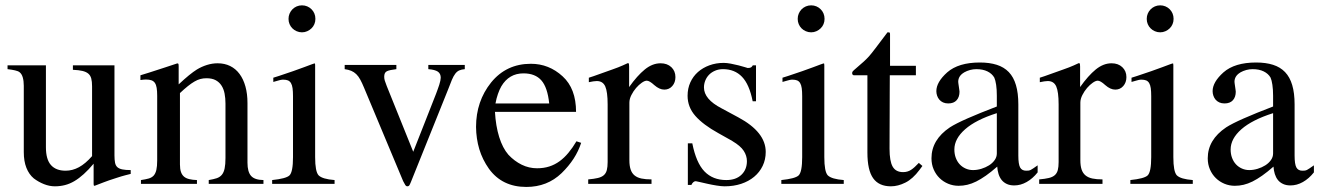

<svg xmlns="http://www.w3.org/2000/svg" viewBox="-20 -702 5038 733"><path d="M155.3 -452.6V-140.1Q155.3 -93.3 174.6 -71.8Q193.8 -50.3 230.5 -50.3Q256.8 -50.3 281.5 -63.7Q306.2 -77.1 331.5 -106V-372.6Q331.5 -390.6 328.4 -402.3Q325.2 -414.1 317.1 -420.9Q309.1 -427.7 294.9 -431.2Q280.8 -434.6 258.3 -435.5V-452.6H417V-108.9Q417 -91.8 419.2 -80.8Q421.4 -69.8 428.2 -63.7Q435.1 -57.6 447.3 -55.2Q459.5 -52.7 479 -52.7V-38.1Q465.3 -34.7 457.8 -32.7Q450.2 -30.8 443.1 -28.6Q436 -26.4 426 -23.2Q416 -20 397 -13.7Q390.6 -11.7 376.7 -6.3Q362.8 -1 341.3 7.3Q338.4 7.3 337.9 5.1Q337.4 2.9 337.4 -0.5V-77.1Q317.9 -53.7 299.8 -37.4Q281.7 -21 263.9 -10.5Q246.1 0 227.8 4.6Q209.5 9.3 189.5 9.3Q168.9 9.3 147.9 1Q127 -7.3 108.9 -21Q90.8 -36.1 80.8 -61.3Q70.8 -86.4 70.8 -121.6V-374.5Q70.8 -393.1 66.9 -406.5Q63 -419.9 54.7 -426.3Q49.3 -430.7 37.6 -433.3Q25.9 -436 8.8 -438V-452.6Z M518.1 -14.6Q535.6 -17.1 547.6 -20.5Q559.6 -23.9 566.7 -31.7Q573.7 -39.6 576.9 -53.2Q580.1 -66.9 580.1 -89.4V-336.4Q580.1 -354.5 578.1 -366.5Q576.2 -378.4 571.3 -385.5Q566.4 -392.6 558.1 -395.5Q549.8 -398.4 537.1 -398.4Q532.2 -398.4 527.6 -397.9Q522.9 -397.5 516.1 -396.5V-414.6Q525.9 -417.5 549.8 -425Q573.7 -432.6 610.8 -444.8L656.7 -460Q660.6 -460 661.4 -457.5Q662.1 -455.1 662.1 -450.2V-379.9Q684.1 -400.4 701.4 -414.6Q718.8 -428.7 731.4 -436.5Q750 -447.8 770.3 -454.1Q790.5 -460.4 811 -460.4Q837.4 -460.4 858.6 -450Q879.9 -439.5 894.5 -419.7Q909.2 -399.9 917 -371.8Q924.8 -343.8 924.8 -308.6V-81.1Q924.8 -45.9 938.5 -30.5Q952.1 -15.1 985.8 -14.6V0H776.9V-14.6Q795.4 -17.6 807.6 -21.7Q819.8 -25.9 827.1 -34.9Q834.5 -43.9 837.6 -59.1Q840.8 -74.2 840.8 -98.6V-306.6Q840.8 -327.1 837.4 -344.7Q834 -362.3 825.7 -375.2Q817.4 -388.2 803.5 -395.8Q789.6 -403.3 768.1 -403.3Q755.9 -403.3 744.9 -400.4Q733.9 -397.5 722.2 -390.6Q710.4 -383.8 697 -373Q683.6 -362.3 667 -346.7V-74.2Q667 -56.6 670.9 -45.4Q674.8 -34.2 682.6 -27.6Q690.4 -21 702.9 -18.1Q715.3 -15.1 731.9 -14.6V0H518.1Z M1132.8 -681.6Q1143.6 -681.6 1152.8 -677.7Q1162.1 -673.8 1169.2 -666.7Q1176.3 -659.7 1180.2 -650.4Q1184.1 -641.1 1184.1 -629.9Q1184.1 -619.1 1180.2 -609.9Q1176.3 -600.6 1169.2 -593.8Q1162.1 -586.9 1152.8 -582.8Q1143.6 -578.6 1132.8 -578.6Q1122.1 -578.6 1112.5 -582.8Q1103 -586.9 1096.2 -593.8Q1089.4 -600.6 1085.4 -609.9Q1081.5 -619.1 1081.5 -629.9Q1081.5 -640.6 1085.4 -649.9Q1089.4 -659.2 1096.2 -666.3Q1103 -673.3 1112.5 -677.5Q1122.1 -681.6 1132.8 -681.6ZM1019 -14.6Q1071.8 -20 1085 -32.2Q1098.6 -45.4 1098.6 -102.1V-334.5Q1098.6 -353 1096.9 -365.2Q1095.2 -377.4 1090.8 -384.8Q1086.4 -392.1 1079.3 -395Q1072.3 -397.9 1061.5 -397.9Q1059.1 -397.9 1056.6 -397.7Q1054.2 -397.5 1050.5 -396.7Q1046.9 -396 1040.5 -394Q1034.2 -392.1 1023.4 -389.2V-405.3L1044.9 -412.1Q1074.7 -421.9 1099.1 -430.4Q1123.5 -439 1141.1 -445.6Q1158.7 -452.1 1169.2 -456.1Q1179.7 -460 1182.1 -460Q1182.6 -458 1182.9 -456.3Q1183.1 -454.6 1183.1 -452.1V-102.1Q1183.1 -46.9 1196.3 -32.7Q1210.9 -18.1 1257.3 -14.6V0H1019Z M1493.2 -454.1V-438Q1467.8 -435.1 1457.3 -430.2Q1446.8 -425.3 1446.8 -409.2Q1446.8 -401.4 1449 -394.3Q1451.2 -387.2 1456.5 -373.5L1557.6 -122.6Q1579.6 -178.2 1601.3 -233.4Q1623 -288.6 1645 -344.7Q1647.9 -352.5 1651.1 -361.3Q1654.3 -370.1 1657 -378.4Q1659.7 -386.7 1661.1 -393.8Q1662.6 -400.9 1662.6 -405.3Q1662.6 -420.9 1651.6 -428.5Q1640.6 -436 1615.2 -438V-454.1H1754.4V-438Q1742.2 -437 1733.6 -433.3Q1725.1 -429.7 1718.3 -420.9Q1711.4 -412.1 1705.1 -397Q1698.7 -381.8 1689.9 -358.4L1548.8 -7.3Q1544.9 2.4 1542.5 5.9Q1540 9.3 1535.2 9.3Q1530.3 9.3 1526.9 3.7Q1523.4 -2 1519 -10.7L1369.6 -367.7Q1362.3 -385.3 1355.5 -397.9Q1348.6 -410.6 1340.1 -418.9Q1331.5 -427.2 1321 -431.6Q1310.5 -436 1295.9 -438V-454.1Z M1894 -372.6Q1886.7 -359.9 1880.9 -343Q1875 -326.2 1871.6 -307.1H2076.7Q2070.3 -368.2 2046.9 -395Q2023.4 -421.9 1978.5 -421.9Q1923.3 -421.9 1894 -372.6ZM1869.6 -274.9Q1872.6 -221.2 1885.7 -179Q1898.9 -136.7 1920.9 -111.3Q1943.8 -86.9 1971.7 -73.2Q1999.5 -59.6 2030.3 -59.6Q2055.7 -59.6 2076.9 -66.4Q2098.1 -73.2 2116.2 -86.4Q2134.3 -99.6 2150.1 -118.7Q2166 -137.7 2180.7 -162.6L2198.7 -156.7Q2178.7 -94.2 2124 -41Q2069.3 11.7 1989.3 11.7Q1897 11.7 1846.7 -57.6Q1821.8 -92.8 1809.8 -132.6Q1797.9 -172.4 1797.4 -217.3Q1797.4 -315.4 1855 -387.2Q1913.1 -458.5 2006.8 -458.5Q2075.7 -458.5 2127.9 -410.6Q2179.2 -363.8 2179.2 -274.9Z M2225.6 -17.1Q2248 -19 2262.5 -22.5Q2276.9 -25.9 2285.2 -33.2Q2293.5 -40.5 2296.6 -52.5Q2299.8 -64.5 2299.8 -83.5V-303.2Q2299.8 -351.1 2290.8 -371.8Q2281.7 -392.6 2258.3 -392.6Q2252.9 -392.6 2244.9 -391.4Q2236.8 -390.1 2228 -388.2V-405.3Q2237.3 -408.2 2246.6 -411.4Q2255.9 -414.6 2265.1 -418L2285.6 -425.3Q2306.2 -432.6 2318.4 -437Q2330.6 -441.4 2339.6 -444.8Q2348.6 -448.2 2356.7 -451.9Q2364.7 -455.6 2376.5 -460.9Q2380.4 -460.9 2381.1 -458.5Q2381.8 -456.1 2381.8 -447.8V-369.6Q2412.6 -413.1 2441.7 -436.8Q2470.7 -460.4 2502 -460.4Q2527.3 -460.4 2543 -445.6Q2558.6 -430.7 2558.6 -407.7Q2558.6 -387.2 2546.6 -373.5Q2534.7 -359.9 2516.1 -359.9Q2497.6 -359.9 2478 -377Q2459.5 -394 2449.2 -394Q2441.4 -394 2430.2 -386.2Q2418.9 -378.4 2408.4 -366.2Q2397.9 -354 2390.4 -339.1Q2382.8 -324.2 2382.8 -310.1V-90.3Q2382.8 -69.3 2387.5 -55.2Q2392.1 -41 2402.3 -32.5Q2412.6 -23.9 2428.7 -20.5Q2444.8 -17.1 2467.3 -17.1V0H2225.6Z M2606 -154.8H2623Q2637.7 -80.6 2669.4 -47.6Q2701.2 -14.6 2752.9 -14.6Q2789.6 -14.6 2810.5 -34.7Q2831.5 -54.7 2831.5 -86.9Q2831.5 -107.4 2819.3 -126.2Q2807.1 -145 2776.4 -163.1H2776.9L2722.2 -193.8Q2664.6 -225.6 2634.8 -259.3Q2605 -293 2605 -336.4Q2605 -364.3 2615.5 -387.5Q2626 -410.6 2644.5 -427Q2663.1 -443.4 2688.2 -452.6Q2713.4 -461.9 2742.7 -461.9Q2754.4 -461.9 2770 -459Q2785.6 -456.1 2799.8 -452.4Q2814 -448.7 2824 -445.6Q2834 -442.4 2834.5 -442.4Q2843.3 -442.4 2847.2 -444.8Q2851.1 -447.3 2854 -452.6H2866.2V-315.4H2853.5Q2840.8 -379.9 2812.7 -408.9Q2784.7 -438 2740.2 -438Q2723.6 -438 2710 -432.1Q2696.3 -426.3 2687 -416.7Q2677.7 -407.2 2672.6 -394.5Q2667.5 -381.8 2667.5 -368.2Q2667.5 -323.2 2734.4 -288.6L2798.8 -253.9Q2903.3 -197.8 2903.3 -122.1Q2903.3 -92.8 2891.6 -68.6Q2879.9 -44.4 2859.1 -27.1Q2838.4 -9.8 2809.6 -0.2Q2780.8 9.3 2746.6 9.3Q2733.9 9.3 2715.6 6.3Q2697.3 3.4 2680.2 -0.5Q2663.1 -4.4 2650.4 -7.3Q2637.7 -10.3 2636.2 -10.3Q2630.9 -10.3 2626.5 -6.1Q2622.1 -2 2619.6 3.9H2606Z M3076.7 -681.6Q3087.4 -681.6 3096.7 -677.7Q3106 -673.8 3113 -666.7Q3120.1 -659.7 3124 -650.4Q3127.9 -641.1 3127.9 -629.9Q3127.9 -619.1 3124 -609.9Q3120.1 -600.6 3113 -593.8Q3106 -586.9 3096.7 -582.8Q3087.4 -578.6 3076.7 -578.6Q3065.9 -578.6 3056.4 -582.8Q3046.9 -586.9 3040 -593.8Q3033.2 -600.6 3029.3 -609.9Q3025.4 -619.1 3025.4 -629.9Q3025.4 -640.6 3029.3 -649.9Q3033.2 -659.2 3040 -666.3Q3046.9 -673.3 3056.4 -677.5Q3065.9 -681.6 3076.7 -681.6ZM2962.9 -14.6Q3015.6 -20 3028.8 -32.2Q3042.5 -45.4 3042.5 -102.1V-334.5Q3042.5 -353 3040.8 -365.2Q3039.1 -377.4 3034.7 -384.8Q3030.3 -392.1 3023.2 -395Q3016.1 -397.9 3005.4 -397.9Q3002.9 -397.9 3000.5 -397.7Q2998 -397.5 2994.4 -396.7Q2990.7 -396 2984.4 -394Q2978 -392.1 2967.3 -389.2V-405.3L2988.8 -412.1Q3018.6 -421.9 3043 -430.4Q3067.4 -439 3085 -445.6Q3102.5 -452.1 3113 -456.1Q3123.5 -460 3126 -460Q3126.5 -458 3126.7 -456.3Q3127 -454.6 3127 -452.1V-102.1Q3127 -46.9 3140.1 -32.7Q3154.8 -18.1 3201.2 -14.6V0H2962.9Z M3476.6 -450.7V-414.6H3377Q3377 -385.3 3376.7 -348.6Q3376.5 -312 3376.5 -274.2Q3376.5 -236.3 3376.2 -200Q3376 -163.6 3376 -134.3Q3376 -86.9 3387.9 -65.9Q3399.9 -44.9 3427.7 -44.9Q3444.8 -44.9 3458 -53.5Q3471.2 -62 3487.8 -80.1L3501.5 -68.4L3490.2 -53.2Q3464.8 -19 3436.5 -4.9Q3408.2 9.3 3381.3 9.3Q3335.4 9.3 3313.5 -21.5Q3291.5 -52.2 3291.5 -119.6V-414.6H3238.8Q3235.8 -416 3234.6 -417.5Q3233.4 -418.9 3233.4 -421.9Q3233.4 -424.3 3233.6 -426Q3233.9 -427.7 3235.6 -429.7Q3237.3 -431.6 3240.5 -434.6Q3243.7 -437.5 3249.5 -442.4Q3282.2 -469.7 3297.9 -487.3Q3305.7 -496.1 3323 -518.8Q3340.3 -541.5 3368.2 -578.6Q3375 -578.6 3376.5 -577.6Q3377.9 -576.7 3377.9 -569.8V-450.7Z M3785.6 -270Q3705.6 -244.6 3664.6 -208.5Q3623.5 -172.4 3623.5 -131.3Q3623.5 -113.8 3628.9 -99.4Q3634.3 -85 3643.8 -74.7Q3653.3 -64.5 3666.5 -58.6Q3679.7 -52.7 3694.8 -52.7Q3710.4 -52.7 3726.6 -57.6Q3742.7 -62.5 3755.9 -70.8Q3769 -79.1 3777.3 -90.8Q3785.6 -102.5 3785.6 -116.2ZM3606.4 -215.8Q3628.4 -230 3673.8 -250Q3719.2 -270 3785.6 -295.4V-336.4Q3785.6 -360.4 3783 -378.2Q3780.3 -396 3775.9 -405.8Q3767.1 -420.9 3749.8 -429.4Q3732.4 -438 3707.5 -438Q3683.1 -438 3660.2 -425.3H3660.6Q3638.2 -412.1 3638.2 -389.6Q3638.2 -388.2 3638.9 -382.8Q3639.6 -377.4 3640.6 -371.1Q3641.6 -364.7 3642.3 -359.1Q3643.1 -353.5 3643.1 -352.1Q3643.1 -331.5 3632.1 -319.3Q3621.1 -307.1 3600.1 -307.1Q3588.9 -307.1 3580.3 -311Q3571.8 -314.9 3566.2 -321.5Q3560.5 -328.1 3557.6 -336.7Q3554.7 -345.2 3554.7 -354Q3554.7 -388.7 3596.2 -425.8Q3639.2 -463.4 3720.7 -463.4Q3757.8 -463.4 3785.4 -454.6Q3813 -445.8 3831.3 -426.8Q3849.6 -407.7 3858.6 -377.2Q3867.7 -346.7 3867.7 -303.2V-107.9Q3867.7 -75.2 3874.5 -62.7Q3881.3 -50.3 3897.5 -50.3Q3903.3 -50.3 3907 -50.8Q3910.6 -51.3 3914.8 -53.2Q3918.9 -55.2 3924.8 -59.3Q3930.7 -63.5 3941.4 -70.8V-43.9Q3922.4 -20 3899.4 -7.1Q3876.5 5.9 3852.1 5.9Q3835.4 5.9 3823.5 0.2Q3811.5 -5.4 3804 -14.9Q3796.4 -24.4 3792.2 -37.6Q3788.1 -50.8 3787.1 -65.9Q3763.7 -45.4 3743.9 -31.5Q3724.1 -17.6 3706.8 -9Q3689.5 -0.5 3673.1 3.4Q3656.7 7.3 3639.6 7.3Q3618.7 7.3 3599.9 -0.5Q3581.1 -8.3 3566.9 -22.2Q3552.7 -36.1 3544.4 -55.4Q3536.1 -74.7 3536.1 -97.7Q3536.1 -168.5 3606.4 -215.8Z M3947.3 -17.1Q3969.7 -19 3984.1 -22.5Q3998.5 -25.9 4006.8 -33.2Q4015.1 -40.5 4018.3 -52.5Q4021.5 -64.5 4021.5 -83.5V-303.2Q4021.5 -351.1 4012.5 -371.8Q4003.4 -392.6 3980 -392.6Q3974.6 -392.6 3966.6 -391.4Q3958.5 -390.1 3949.7 -388.2V-405.3Q3959 -408.2 3968.3 -411.4Q3977.5 -414.6 3986.8 -418L4007.3 -425.3Q4027.8 -432.6 4040 -437Q4052.2 -441.4 4061.3 -444.8Q4070.3 -448.2 4078.4 -451.9Q4086.4 -455.6 4098.1 -460.9Q4102.1 -460.9 4102.8 -458.5Q4103.5 -456.1 4103.5 -447.8V-369.6Q4134.3 -413.1 4163.3 -436.8Q4192.4 -460.4 4223.6 -460.4Q4249 -460.4 4264.6 -445.6Q4280.3 -430.7 4280.3 -407.7Q4280.3 -387.2 4268.3 -373.5Q4256.3 -359.9 4237.8 -359.9Q4219.2 -359.9 4199.7 -377Q4181.2 -394 4170.9 -394Q4163.1 -394 4151.9 -386.2Q4140.6 -378.4 4130.1 -366.2Q4119.6 -354 4112.1 -339.1Q4104.5 -324.2 4104.5 -310.1V-90.3Q4104.5 -69.3 4109.1 -55.2Q4113.8 -41 4124 -32.5Q4134.3 -23.9 4150.4 -20.5Q4166.5 -17.1 4189 -17.1V0H3947.3Z M4409.2 -681.6Q4419.9 -681.6 4429.2 -677.7Q4438.5 -673.8 4445.6 -666.7Q4452.6 -659.7 4456.5 -650.4Q4460.4 -641.1 4460.4 -629.9Q4460.4 -619.1 4456.5 -609.9Q4452.6 -600.6 4445.6 -593.8Q4438.5 -586.9 4429.2 -582.8Q4419.9 -578.6 4409.2 -578.6Q4398.4 -578.6 4388.9 -582.8Q4379.4 -586.9 4372.6 -593.8Q4365.7 -600.6 4361.8 -609.9Q4357.9 -619.1 4357.9 -629.9Q4357.9 -640.6 4361.8 -649.9Q4365.7 -659.2 4372.6 -666.3Q4379.4 -673.3 4388.9 -677.5Q4398.4 -681.6 4409.2 -681.6ZM4295.4 -14.6Q4348.1 -20 4361.3 -32.2Q4375 -45.4 4375 -102.1V-334.5Q4375 -353 4373.3 -365.2Q4371.6 -377.4 4367.2 -384.8Q4362.8 -392.1 4355.7 -395Q4348.6 -397.9 4337.9 -397.9Q4335.4 -397.9 4333 -397.7Q4330.6 -397.5 4326.9 -396.7Q4323.2 -396 4316.9 -394Q4310.5 -392.1 4299.8 -389.2V-405.3L4321.3 -412.1Q4351.1 -421.9 4375.5 -430.4Q4399.9 -439 4417.5 -445.6Q4435.1 -452.1 4445.6 -456.1Q4456.1 -460 4458.5 -460Q4459 -458 4459.2 -456.3Q4459.5 -454.6 4459.5 -452.1V-102.1Q4459.5 -46.9 4472.7 -32.7Q4487.3 -18.1 4533.7 -14.6V0H4295.4Z M4840.3 -270Q4760.3 -244.6 4719.2 -208.5Q4678.2 -172.4 4678.2 -131.3Q4678.2 -113.8 4683.6 -99.4Q4689 -85 4698.5 -74.7Q4708 -64.5 4721.2 -58.6Q4734.4 -52.7 4749.5 -52.7Q4765.1 -52.7 4781.2 -57.6Q4797.4 -62.5 4810.5 -70.8Q4823.7 -79.1 4832 -90.8Q4840.3 -102.5 4840.3 -116.2ZM4661.1 -215.8Q4683.1 -230 4728.5 -250Q4773.9 -270 4840.3 -295.4V-336.4Q4840.3 -360.4 4837.6 -378.2Q4835 -396 4830.6 -405.8Q4821.8 -420.9 4804.4 -429.4Q4787.1 -438 4762.2 -438Q4737.8 -438 4714.8 -425.3H4715.3Q4692.9 -412.1 4692.9 -389.6Q4692.9 -388.2 4693.6 -382.8Q4694.3 -377.4 4695.3 -371.1Q4696.3 -364.7 4697 -359.1Q4697.8 -353.5 4697.8 -352.1Q4697.8 -331.5 4686.8 -319.3Q4675.8 -307.1 4654.8 -307.1Q4643.6 -307.1 4635 -311Q4626.5 -314.9 4620.8 -321.5Q4615.2 -328.1 4612.3 -336.7Q4609.4 -345.2 4609.4 -354Q4609.4 -388.7 4650.9 -425.8Q4693.8 -463.4 4775.4 -463.4Q4812.5 -463.4 4840.1 -454.6Q4867.7 -445.8 4886 -426.8Q4904.3 -407.7 4913.3 -377.2Q4922.4 -346.7 4922.4 -303.2V-107.9Q4922.4 -75.2 4929.2 -62.7Q4936 -50.3 4952.1 -50.3Q4958 -50.3 4961.7 -50.8Q4965.3 -51.3 4969.5 -53.2Q4973.6 -55.2 4979.5 -59.3Q4985.4 -63.5 4996.1 -70.8V-43.9Q4977.1 -20 4954.1 -7.1Q4931.2 5.9 4906.7 5.9Q4890.1 5.9 4878.2 0.2Q4866.2 -5.4 4858.6 -14.9Q4851.1 -24.4 4846.9 -37.6Q4842.8 -50.8 4841.8 -65.9Q4818.4 -45.4 4798.6 -31.5Q4778.8 -17.6 4761.5 -9Q4744.1 -0.5 4727.8 3.4Q4711.4 7.3 4694.3 7.3Q4673.3 7.3 4654.5 -0.5Q4635.7 -8.3 4621.6 -22.2Q4607.4 -36.1 4599.1 -55.4Q4590.8 -74.7 4590.8 -97.7Q4590.8 -168.5 4661.1 -215.8Z"/></svg>

Font: Dima Niloofar
Style: Regular
Weight: 400
Designer: R.Balvardi
Foundry: Dima Software Group
Version: Version 3.00;November 13, 2018;FontCreator 11.5.0.2427 64-bi